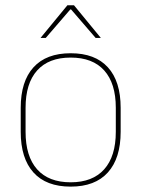

<svg xmlns="http://www.w3.org/2000/svg" viewBox="-20 -700 539 732"><path d="M249.5 11.5Q156 11.5 107.5 -42.5Q59 -96.5 59 -197.5V-289Q59 -390 107.8 -443.5Q156.5 -497 249.5 -497Q342.5 -497 391.2 -443.5Q440 -390 440 -289V-197.5Q440 -96.5 391.2 -42.5Q342.5 11.5 249.5 11.5ZM249.5 -5Q333 -5 377.2 -54.5Q421.5 -104 421.5 -197.5V-289Q421.5 -382 377.5 -431.2Q333.5 -480.5 249.5 -480.5Q165.5 -480.5 121.5 -431.2Q77.5 -382 77.5 -289V-197.5Q77.5 -104 121.5 -54.5Q165.5 -5 249.5 -5ZM237 -680H262L364 -556V-555.5H344.5L251 -664H248L154.5 -555.5H135V-556Z"/></svg>

Font: Anek Latin Thin
Style: Regular
Weight: 250
Designer: Yesha Goshar
Foundry: Ek Type
Version: Version 1.003